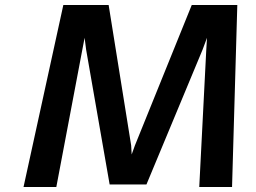

<svg xmlns="http://www.w3.org/2000/svg" viewBox="-20 -747 1022 767"><path d="M74 0 233 -727H414L504 -166L506 -130L519 -166L746 -727H928L907 0H776L804 -548L807 -596L789 -548L565 -10H418L324 -549L318 -596L309 -549L205 0Z"/></svg>

Font: Expletus Sans
Style: Bold Italic
Weight: 700
Italic angle: -7°
Version: Version 7.500